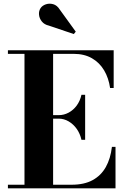

<svg xmlns="http://www.w3.org/2000/svg" viewBox="-20 -1023 684 1043"><path d="M23 0V-19.5H113V-730.5H23V-750H597.5V-545H578Q570.5 -598.5 545.8 -640.5Q521 -682.5 479.5 -706.5Q438 -730.5 379.5 -730.5H268.5V-19.5H369Q437.5 -19.5 483.2 -44.5Q529 -69.5 554.8 -115.5Q580.5 -161.5 588 -225H607.5V0ZM422.5 -263.5Q415 -297 396.8 -322.8Q378.5 -348.5 353 -363.5Q327.5 -378.5 299 -378.5H243V-397.5H299Q327.5 -397.5 353 -411.2Q378.5 -425 396.8 -449.8Q415 -474.5 422.5 -508H442.5V-263.5ZM381 -838 245 -884Q221 -889.5 207.5 -906Q194 -922.5 192 -942.8Q190 -963 200.5 -979Q210 -993 229 -999.5Q248 -1006 269 -1000.2Q290 -994.5 305 -970.5L391.5 -851Z"/></svg>

Font: Bodoni Moda SC 11pt
Style: Bold
Weight: 700
Version: Version 2.005